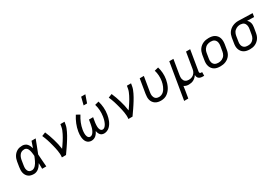

<svg xmlns="http://www.w3.org/2000/svg" viewBox="62 -1957 4835 3375"><g transform="rotate(-30 2480.0 -270.0)"><path d="M220 8Q190 8 162 1.5Q134 -5 111.5 -21.5Q89 -38 74.5 -61.5Q60 -85 53.5 -113Q47 -141 48 -170.5Q49 -200 54 -230L70 -330Q74 -355 82.5 -380.5Q91 -406 105 -429.5Q119 -453 139 -472.5Q159 -492 183 -505Q207 -518 233.5 -523Q260 -528 286 -528Q314 -528 339.5 -517.5Q365 -507 382 -487.5Q399 -468 410 -444Q421 -420 429 -394Q439 -426 450.5 -457.5Q462 -489 472 -520H556Q530 -453 505 -386Q480 -319 453 -253Q458 -190 462 -126.5Q466 -63 472 0H388Q387 -28 387 -56Q387 -84 386 -113L387 -114Q386 -115 386 -115Q386 -115 386 -116Q372 -92 355.5 -70Q339 -48 318 -30Q297 -12 271 -2Q245 8 220 8ZM220 -66Q242 -66 262 -77.5Q282 -89 297.5 -106Q313 -123 325 -142.5Q337 -162 346.5 -182Q356 -202 365 -222.5Q374 -243 382 -264Q381 -284 378.5 -304Q376 -324 373 -343.5Q370 -363 364.5 -381.5Q359 -400 349 -416.5Q339 -433 322.5 -443.5Q306 -454 286 -454Q269 -454 252 -450Q235 -446 219.5 -436.5Q204 -427 192.5 -413Q181 -399 173 -383.5Q165 -368 160 -351Q155 -334 152 -318L136 -218Q133 -200 131.5 -182.5Q130 -165 132 -148Q134 -131 140.5 -115.5Q147 -100 158 -88Q169 -76 186 -71Q203 -66 220 -66Z M788 0Q793 -34 791 -67Q789 -100 784 -132Q779 -164 772 -195Q765 -226 757 -257Q749 -288 740.5 -319Q732 -350 722.5 -380Q713 -410 701.5 -439.5Q690 -469 677 -498L752 -528Q773 -481 790 -432.5Q807 -384 822 -334Q837 -284 848.5 -233Q860 -182 867 -129Q887 -156 905 -183Q923 -210 941 -237.5Q959 -265 975 -293Q991 -321 1005.5 -349.5Q1020 -378 1032 -408Q1044 -438 1049 -468L1058 -520H1142L1133 -468Q1128 -436 1116 -405Q1104 -374 1089.5 -344Q1075 -314 1058.5 -284.5Q1042 -255 1024 -226Q1006 -197 987.5 -168.5Q969 -140 949.5 -111.5Q930 -83 910.5 -55.5Q891 -28 872 0Z M1388 8Q1360 8 1335 -3.5Q1310 -15 1294 -36Q1278 -57 1270 -83Q1262 -109 1259.5 -136.5Q1257 -164 1258.5 -192.5Q1260 -221 1265 -250Q1277 -322 1305.5 -392.5Q1334 -463 1376 -528L1447 -489Q1409 -430 1383.5 -367Q1358 -304 1347 -239Q1344 -222 1342.5 -204Q1341 -186 1341 -168.5Q1341 -151 1343.5 -134Q1346 -117 1352.5 -102Q1359 -87 1371.5 -76Q1384 -65 1402 -65Q1417 -65 1431 -72.5Q1445 -80 1456 -92Q1467 -104 1474.5 -117.5Q1482 -131 1488.5 -145Q1495 -159 1499.5 -173Q1504 -187 1507.5 -201.5Q1511 -216 1514 -230.5Q1517 -245 1520 -260L1533 -338H1617L1604 -260Q1601 -246 1599.5 -231.5Q1598 -217 1597 -202.5Q1596 -188 1595.5 -173.5Q1595 -159 1596.5 -145Q1598 -131 1601.5 -117.5Q1605 -104 1611.5 -92.5Q1618 -81 1629.5 -73Q1641 -65 1655 -65Q1670 -65 1684 -73Q1698 -81 1708.5 -93Q1719 -105 1727 -118.5Q1735 -132 1741 -146Q1747 -160 1752 -174Q1757 -188 1761 -202.5Q1765 -217 1767.5 -231.5Q1770 -246 1773 -261Q1783 -324 1779 -386.5Q1775 -449 1757 -507L1836 -528Q1856 -463 1861.5 -392.5Q1867 -322 1855 -250Q1850 -221 1842.5 -192.5Q1835 -164 1823.5 -136.5Q1812 -109 1795 -83Q1778 -57 1755 -36Q1732 -15 1703 -3.5Q1674 8 1646 8Q1623 8 1602.5 0Q1582 -8 1568.5 -24.5Q1555 -41 1547 -61.5Q1539 -82 1536 -104Q1525 -82 1511 -61.5Q1497 -41 1477.5 -24.5Q1458 -8 1434.5 0Q1411 8 1388 8ZM1576 -600 1615 -755H1700L1646 -600Z M2138 0Q2143 -34 2141 -67Q2139 -100 2134 -132Q2129 -164 2122 -195Q2115 -226 2107 -257Q2099 -288 2090.5 -319Q2082 -350 2072.5 -380Q2063 -410 2051.5 -439.5Q2040 -469 2027 -498L2102 -528Q2123 -481 2140 -432.5Q2157 -384 2172 -334Q2187 -284 2198.5 -233Q2210 -182 2217 -129Q2237 -156 2255 -183Q2273 -210 2291 -237.5Q2309 -265 2325 -293Q2341 -321 2355.5 -349.5Q2370 -378 2382 -408Q2394 -438 2399 -468L2408 -520H2492L2483 -468Q2478 -436 2466 -405Q2454 -374 2439.5 -344Q2425 -314 2408.5 -284.5Q2392 -255 2374 -226Q2356 -197 2337.5 -168.5Q2319 -140 2299.5 -111.5Q2280 -83 2260.5 -55.5Q2241 -28 2222 0Z M2799 8Q2768 8 2739.5 1.5Q2711 -5 2687 -20.5Q2663 -36 2646 -59.5Q2629 -83 2621.5 -111Q2614 -139 2614.5 -169Q2615 -199 2620 -230L2668 -520H2752L2702 -218Q2699 -199 2698 -180.5Q2697 -162 2700.5 -145Q2704 -128 2712 -112.5Q2720 -97 2733 -86Q2746 -75 2763.5 -70Q2781 -65 2799 -65Q2823 -65 2848.5 -74.5Q2874 -84 2893 -102Q2912 -120 2926 -142Q2940 -164 2950 -188Q2960 -212 2967 -236Q2974 -260 2978 -284Q2987 -341 2983.5 -396.5Q2980 -452 2964 -503L3043 -523Q3061 -464 3065.5 -400.5Q3070 -337 3059 -272Q3053 -239 3043 -206Q3033 -173 3018 -141.5Q3003 -110 2980.5 -81.5Q2958 -53 2929 -31.5Q2900 -10 2866 -1Q2832 8 2799 8Z M3146 215 3268 -520H3352L3302 -218Q3299 -199 3298 -180Q3297 -161 3301 -143.5Q3305 -126 3313.5 -110.5Q3322 -95 3336.5 -84.5Q3351 -74 3368.5 -69.5Q3386 -65 3405 -65Q3422 -65 3440 -68.5Q3458 -72 3474 -79.5Q3490 -87 3504.5 -99.5Q3519 -112 3529 -127Q3539 -142 3545 -159Q3551 -176 3554 -193L3608 -520H3692L3623 -104Q3622 -96 3623 -88.5Q3624 -81 3628.5 -75.5Q3633 -70 3640.5 -68Q3648 -66 3656 -66H3673L3672 8H3643Q3621 8 3601 3Q3581 -2 3565.5 -14.5Q3550 -27 3543 -46.5Q3536 -66 3537 -87Q3523 -65 3503.5 -46Q3484 -27 3460.5 -14.5Q3437 -2 3412 3Q3387 8 3362 8Q3336 8 3311.5 1.5Q3287 -5 3267 -20Q3263 12 3258 44Q3253 76 3248 107L3230 215Z M4004 8Q3972 8 3942 2.5Q3912 -3 3886.5 -18Q3861 -33 3843 -56Q3825 -79 3816 -107.5Q3807 -136 3806.5 -167Q3806 -198 3812 -230L3828 -330Q3833 -357 3842.5 -384Q3852 -411 3869 -435Q3886 -459 3909.5 -477.5Q3933 -496 3960 -507.5Q3987 -519 4014.5 -523.5Q4042 -528 4069 -528Q4101 -528 4131 -522.5Q4161 -517 4186.5 -502Q4212 -487 4230.5 -464Q4249 -441 4257.5 -412.5Q4266 -384 4266.5 -353Q4267 -322 4262 -290L4245 -190Q4241 -163 4231.5 -136Q4222 -109 4205 -85Q4188 -61 4164.5 -42.5Q4141 -24 4114 -12.5Q4087 -1 4059 3.5Q4031 8 4004 8ZM4004 -65Q4023 -65 4042 -68.5Q4061 -72 4078.5 -80.5Q4096 -89 4111.5 -102Q4127 -115 4137.5 -131.5Q4148 -148 4154 -166Q4160 -184 4163 -202L4180 -302Q4183 -322 4183.5 -341Q4184 -360 4179.5 -378Q4175 -396 4165 -411.5Q4155 -427 4140.5 -437Q4126 -447 4107 -451Q4088 -455 4069 -455Q4050 -455 4031.5 -451.5Q4013 -448 3995 -439.5Q3977 -431 3962 -418Q3947 -405 3936 -388.5Q3925 -372 3919 -354Q3913 -336 3910 -318L3894 -218Q3890 -198 3889.5 -179Q3889 -160 3893.5 -142Q3898 -124 3908 -108.5Q3918 -93 3933 -83Q3948 -73 3966.5 -69Q3985 -65 4004 -65Z M4603 8Q4572 8 4541.5 2Q4511 -4 4486 -18.5Q4461 -33 4443 -56Q4425 -79 4415.5 -107.5Q4406 -136 4406 -167Q4406 -198 4412 -230L4428 -330Q4433 -357 4442 -383Q4451 -409 4468 -432.5Q4485 -456 4508 -474.5Q4531 -493 4557.5 -504.5Q4584 -516 4611 -522Q4638 -528 4665 -528H4681L4960 -520L4948 -447L4808 -451Q4824 -437 4835.5 -419Q4847 -401 4852.5 -380Q4858 -359 4858 -336Q4858 -313 4854 -290L4837 -190Q4833 -163 4823.5 -136.5Q4814 -110 4798 -86.5Q4782 -63 4759.5 -44Q4737 -25 4711 -13Q4685 -1 4657.5 3.5Q4630 8 4603 8ZM4604 -66Q4622 -66 4640.5 -69Q4659 -72 4676 -81Q4693 -90 4707 -103.5Q4721 -117 4731 -133Q4741 -149 4746.5 -166.5Q4752 -184 4755 -202L4772 -302Q4775 -320 4776 -338Q4777 -356 4773.5 -373Q4770 -390 4762.5 -405Q4755 -420 4742.5 -431Q4730 -442 4713.5 -447.5Q4697 -453 4679 -454L4669 -455H4660Q4642 -455 4624 -450Q4606 -445 4589.5 -436.5Q4573 -428 4558.5 -415Q4544 -402 4534 -386Q4524 -370 4518.5 -352.5Q4513 -335 4510 -318L4494 -218Q4490 -198 4489.5 -179Q4489 -160 4493.5 -142Q4498 -124 4508 -109Q4518 -94 4532.5 -84Q4547 -74 4566 -70Q4585 -66 4604 -66Z"/></g></svg>

Font: Iosevka Custom Oblique
Style: Regular
Weight: 400
Italic angle: -9°
Designer: Belleve Invis
Foundry: Belleve Invis
Version: Version 27.0.1